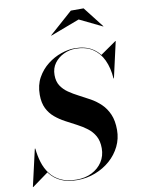

<svg xmlns="http://www.w3.org/2000/svg" viewBox="-127 -1055 846 1142"><g transform="rotate(-10 296.0 -484.0)"><path d="M246.5 15Q188 15 148.2 -3.5Q108.5 -22 83.8 -54Q59 -86 46.2 -127Q33.5 -168 29 -213H32Q36 -170 48.2 -129.8Q60.5 -89.5 84.5 -57.8Q108.5 -26 147.5 -7.2Q186.5 11.5 243.5 11.5Q295 11.5 335 -8.8Q375 -29 398.2 -64.5Q421.5 -100 421.5 -146.5Q421.5 -190.5 404.8 -220.5Q388 -250.5 360.5 -271.2Q333 -292 300.2 -309Q267.5 -326 234.8 -343.5Q202 -361 174.5 -384Q147 -407 130.2 -440.5Q113.5 -474 113.5 -523Q113.5 -582 138 -626Q162.5 -670 201 -700Q239.5 -730 283.2 -745Q327 -760 365.5 -760Q429.5 -760 472.2 -733Q515 -706 537.8 -657.2Q560.5 -608.5 565 -543H562.5Q558 -607.5 535.5 -655.5Q513 -703.5 471.8 -730Q430.5 -756.5 368.5 -756.5Q332 -756.5 298 -740.2Q264 -724 242.2 -694.2Q220.5 -664.5 220.5 -623.5Q220.5 -585 237.2 -559Q254 -533 281.5 -514Q309 -495 342 -478.2Q375 -461.5 408.2 -442.8Q441.5 -424 469 -397.5Q496.5 -371 513.2 -332.5Q530 -294 530 -238Q530 -185.5 507.5 -139.5Q485 -93.5 445.8 -59Q406.5 -24.5 355.2 -4.8Q304 15 246.5 15ZM-22 10 29 -213H32L35.5 -173.5Q43 -139.5 54 -111.8Q65 -84 80.5 -62.5L-19.5 10ZM562.5 -543 562 -568.5Q555.5 -600 546.5 -630.2Q537.5 -660.5 514.5 -692.5L611.5 -760H614L565 -543ZM243 -858 241.5 -859.5 382.5 -984.5H459.5L557 -859.5L556 -858L419 -924.5Z"/></g></svg>

Font: Bodoni Moda 72pt SemiBold
Style: Italic
Weight: 600
Italic angle: -13°
Designer: Owen Earl
Foundry: indestructible type
Version: Version 2.004